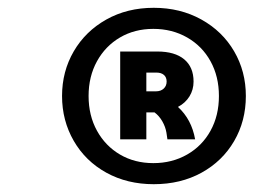

<svg xmlns="http://www.w3.org/2000/svg" viewBox="-20 -762 690 492"><path d="M288 -630H383Q428 -630 452 -610Q476 -590 476 -553Q476 -532 465.5 -515Q455 -498 436 -488Q471 -456 480 -405H409Q409 -407 406.5 -422Q404 -437 396 -451Q388 -465 376 -474H355V-405H288ZM374 -742Q442 -742 496 -712Q550 -682 580 -630.5Q610 -579 610 -516Q610 -452 580 -400.5Q550 -349 496.5 -319.5Q443 -290 374 -290Q306 -290 252.5 -319.5Q199 -349 169 -401Q139 -453 139 -516Q139 -579 169 -630.5Q199 -682 252.5 -712Q306 -742 374 -742ZM373 -344Q421 -344 459.5 -366Q498 -388 519.5 -427Q541 -466 541 -516Q541 -566 519.5 -605Q498 -644 459.5 -666Q421 -688 373 -688Q325 -688 287.5 -666Q250 -644 228.5 -605Q207 -566 207 -516Q207 -466 228.5 -427Q250 -388 287.5 -366Q325 -344 373 -344ZM380 -528Q392 -528 399.5 -535Q407 -542 407 -553Q407 -564 400 -570Q393 -576 381 -576H355V-528Z"/></svg>

Font: Azeret Mono
Style: Bold Italic
Weight: 700
Italic angle: -12°
Designer: Martin Vácha
Foundry: Displaay
Version: Version 1.000; Glyphs 3.0.3, build 3074